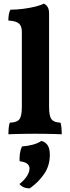

<svg xmlns="http://www.w3.org/2000/svg" viewBox="-20 -737 386 1058"><path d="M26.4 3Q26.4 -16 28 -32.3Q29.6 -48.6 33.8 -61Q73.8 -62.2 87.1 -80.1Q100.4 -98 100.4 -148V-559.4Q100.4 -580 94.4 -593.6Q88.4 -607.2 72.4 -614.6Q56.4 -622 26 -623.8Q26 -639.6 28.3 -655.2Q30.6 -670.8 37.4 -683.6Q72.8 -683.6 109.9 -688.6Q147 -693.6 176.6 -701.1Q206.2 -708.6 220.6 -717Q234.4 -711.6 242.4 -698.7Q250.4 -685.8 250.4 -662.6V-148Q250.4 -98 263.6 -80.1Q276.8 -62.2 313.6 -61Q317.2 -48.6 318.8 -31.7Q320.4 -14.8 320.4 3Q306 2 282.4 1.5Q258.8 1 230.6 0.5Q202.4 0 173.8 0Q145.2 0 116.6 0.5Q88 1 64 1.5Q40 2 26.4 3ZM208.6 39.4Q232.8 47 243.7 65.4Q254.6 83.8 254.6 116.6Q254.6 175.8 223.3 221.5Q192 267.2 144 301Q107.2 301.2 87.2 277Q115.8 254.4 129.2 232.1Q142.6 209.8 142.6 191.8Q142.6 157.4 88.2 151.6Q86.6 132.8 89.5 110.7Q92.4 88.6 101 70Q134.2 67.4 161.1 60.1Q188 52.8 208.6 39.4Z"/></svg>

Font: Vollkorn
Style: Regular
Weight: 400
Designer: Friedrich Althausen
Foundry: Friedrich Althausen
Version: Version 4.104